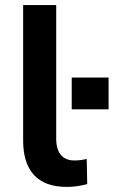

<svg xmlns="http://www.w3.org/2000/svg" viewBox="-20 -725 447 755"><path d="M243 10Q157 10 114 -36.5Q71 -83 71 -172V-705H201V-180Q201 -152 209 -133Q217 -114 233 -104Q249 -94 272 -94Q285 -94 297 -95.5Q309 -97 321 -100L323 -1Q303 4 284 7Q265 10 243 10ZM262 -295V-420H407V-295Z"/></svg>

Font: Nunito Sans 10pt
Style: Bold
Weight: 700
Designer: Vernon Adams
Foundry: Vernon Adams
Version: Version 3.101;gftools[0.9.27]